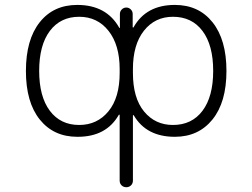

<svg xmlns="http://www.w3.org/2000/svg" viewBox="-20 -576 1040 792"><path d="M306.6 -60.5Q380.9 -60.5 427.2 -116.7Q473.6 -172.9 473.6 -275.4V-291Q473.6 -390.6 427.7 -448.7Q381.8 -506.8 306.6 -506.8Q229.5 -506.8 185.5 -448.2Q141.6 -389.6 141.6 -283.7Q141.6 -177.7 185.5 -119.1Q229.5 -60.5 306.6 -60.5ZM693.4 -506.8Q619.1 -506.8 573.7 -449.2Q528.3 -391.6 528.3 -291V-275.4Q528.3 -171.9 574.2 -116.2Q620.1 -60.5 693.4 -60.5Q771.5 -60.5 815.4 -119.1Q859.4 -177.7 859.4 -283.7Q859.4 -389.6 815.4 -448.2Q771.5 -506.8 693.4 -506.8ZM473.6 -101.6Q473.6 -102.5 472.2 -103Q470.7 -103.5 469.7 -101.6Q418 -11.7 300.8 -11.7Q299.8 -11.7 298.8 -11.7Q201.2 -11.7 144 -83Q86.9 -154.3 86.9 -283.2Q86.9 -412.1 143.6 -483.9Q200.2 -555.7 298.8 -555.7Q418.9 -555.7 471.7 -461.9Q471.7 -460 473.1 -460.4Q474.6 -460.9 474.6 -462.9V-518.6Q474.6 -529.3 482.4 -537.1Q490.2 -544.9 501 -544.9Q511.7 -544.9 519.5 -537.1Q527.3 -529.3 527.3 -518.6V-464.8Q527.3 -462.9 528.8 -462.4Q530.3 -461.9 531.2 -463.9Q583 -555.7 701.2 -555.7Q799.8 -555.7 856.9 -483.9Q914.1 -412.1 914.1 -283.2Q914.1 -154.3 856.4 -83Q798.8 -11.7 701.2 -11.7Q584 -11.7 532.2 -99.6Q531.2 -101.6 529.8 -101.1Q528.3 -100.6 528.3 -99.6V168.9Q528.3 180.7 520.5 188.5Q512.7 196.3 501 196.3Q489.3 196.3 481.4 188.5Q473.6 180.7 473.6 168.9Z"/></svg>

Font: Rounded-X Mgen+ 1mn light
Style: Regular
Weight: 200
Designer: [Source Han Sans]
Ryoko NISHIZUKA  (kana & ideographs); Paul D. Hunt (Latin, Greek & Cyrillic); Wenlong ZHANG  (bopomofo
Version: Version 1.059.20150602